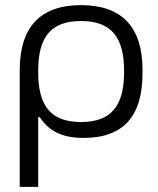

<svg xmlns="http://www.w3.org/2000/svg" viewBox="-20 -529 618 749"><path d="M536 -244V-256C536 -422 457 -509 296 -509C136 -509 57 -422 57 -256V200H129V-72H135C170 -20 218 9 306 9C462 9 536 -76 536 -244ZM129 -247V-253C129 -385 179 -447 296 -447C413 -447 464 -385 464 -253V-247C464 -115 413 -53 296 -53C179 -53 129 -115 129 -247Z"/></svg>

Font: LT Wave Text Light
Style: Regular
Weight: 300
Designer: Daniel Lyons
Version: Version 2.5 (Glyphs App)